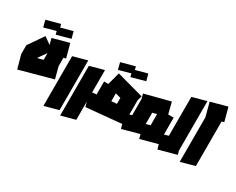

<svg xmlns="http://www.w3.org/2000/svg" viewBox="-109 -1143 2215 1799"><g transform="rotate(30 998.5 -243.5)"><path d="M55 15 15 -130V-225L128 -389L203 -336L185 -402L361 -450L400 -304L375 -297V-206L408 -82ZM224 -256 223 -259 166 -178V-172L224 -188ZM204 -448 185 -521 333 -561 352 -489ZM69 -448 50 -521 198 -561 217 -489Z M438 187V-351L589 -392V146Z M619 187V-351L770 -392V146Z M784 0 744 -148 816 -155V-295H862L898 -430L1190 -350L1176 -299V-83L1188 -38ZM967 -254V-169L1025 -174V-238ZM1009 -454 990 -527 1138 -567 1157 -495ZM874 -454 855 -527 1003 -567 1022 -495Z M1175 11 1136 -135 1202 -153V-326L1188 -380L1460 -450L1491 -328H1550V-86L1561 -45L1370 7L1358 -39ZM1353 -145 1399 -158V-279L1353 -267V-146Z M1567 7 1528 -139 1596 -158V-579L1747 -620V-86L1758 -45Z M1806 3V-480L1767 -626L1943 -674L1982 -528L1957 -521V-39Z"/></g></svg>

Font: Blaka
Style: Regular
Weight: 400
Designer: Mohamed Gaber
Foundry: Kief Type Foundry
Version: Version 1.003; ttfautohint (v1.8.4.7-5d5b)